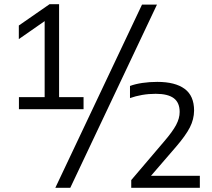

<svg xmlns="http://www.w3.org/2000/svg" viewBox="-20 -830 1015 918"><path d="M70.5 -308V-365.5H193.5V-729L70 -643V-708L217 -810H262.5V-365.5H379.5V-308ZM244.5 68 659 -808H730.5L316 68ZM607.5 68V31L765 -154Q805 -200.5 822 -232.5Q839 -264.5 839 -294.5Q839 -339.5 810.8 -360.5Q782.5 -381.5 724.5 -381.5Q690.5 -381.5 659.2 -376Q628 -370.5 601.5 -361V-419Q627 -428.5 661 -433.5Q695 -438.5 732 -438.5Q817.5 -438.5 862.8 -405.2Q908 -372 908 -301Q907.5 -259.5 887.8 -220.8Q868 -182 821.5 -128L702 10.5H935.5V68Z"/></svg>

Font: Encode Sans SemiExpanded SemiExpanded
Style: Regular
Weight: 400
Width: 6
Designer: Multiple Designers
Foundry: Impallari Type
Version: Version 3.000; ttfautohint (v1.8.3) -l 8 -r 50 -G 200 -x 14 